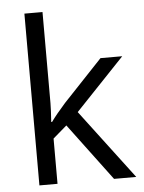

<svg xmlns="http://www.w3.org/2000/svg" viewBox="-54 -803 633 846"><g transform="rotate(-5 262.5 -380.0)"><path d="M166 -273.9Q187 -303.7 230 -352.1L402.8 -535.2H499L282.2 -307.1L514.2 0H416L227.1 -252.9L166 -200.2V0H85.9V-759.8H166V-356.9Q166 -330.1 162.1 -273.9Z"/></g></svg>

Font: f04975060
Style: Regular
Weight: 400
Foundry: Ascender Corporation
Version: Version 1.10